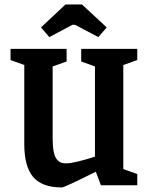

<svg xmlns="http://www.w3.org/2000/svg" viewBox="-20 -823 664 853"><path d="M199.2 -658.2 162.1 -701.2 271 -803.2H344.2L454.1 -701.2L417 -658.2L313 -712.9H301.8ZM254.9 9.8Q166.5 9.8 127.2 -36.9Q87.9 -83.5 87.9 -182.1V-534.2L26.9 -556.2V-606H275.9V-549.8L213.9 -527.8V-208Q213.9 -172.9 218.5 -149.7Q223.1 -126.5 232.2 -115.5Q241.2 -104.5 250.7 -100.8Q260.3 -97.2 273.9 -97.2Q308.6 -97.2 401.9 -127V-527.8L340.8 -549.8V-606H589.8V-556.2L527.8 -534.2V-71.8L589.8 -49.8V0H428.2L405.8 -60.1Q266.1 9.8 254.9 9.8Z"/></svg>

Font: Grenze SemiBold
Style: Regular
Weight: 600
Designer: Renata Polastri
Foundry: Omnibus-Type
Version: Version 1.002;PS 001.002;hotconv 1.0.88;makeotf.lib2.5.64775